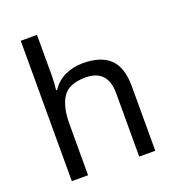

<svg xmlns="http://www.w3.org/2000/svg" viewBox="-137 -868 892 977"><g transform="rotate(-20 309.0 -380.0)"><path d="M173 -537Q173 -518 171.5 -498Q170 -478 168 -462H174Q200 -503 244.5 -524Q289 -545 341 -545Q439 -545 488 -498.5Q537 -452 537 -349V0H450V-343Q450 -472 330 -472Q240 -472 206.5 -421.5Q173 -371 173 -277V0H85V-760H173Z"/></g></svg>

Font: Noto Sans Adlam Unjoined
Style: Regular
Weight: 400
Designer: Mark Jamra, Neil Patel
Foundry: JamraPatel LLC
Version: Version 3.001